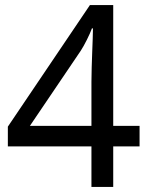

<svg xmlns="http://www.w3.org/2000/svg" viewBox="-20 -738 591 758"><path d="M341 -160H11V-238L335 -718H427V-241H531V-160H427V0H341ZM341 -241V-415Q341 -442 342 -472Q343 -502 344 -531Q345 -560 346 -585Q347 -610 347 -626H343Q336 -607 323 -581Q310 -555 299 -538L98 -241Z"/></svg>

Font: gurmukhi15
Style: Book
Weight: 400
Designer: Jelle Bosma - Monotype Design Team
Foundry: Monotype Imaging Inc.
Version: Version 2.003